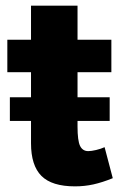

<svg xmlns="http://www.w3.org/2000/svg" viewBox="-20 -641 435 681"><path d="M380 -9Q343 6 311.5 13Q280 20 246 20Q164 20 127 -17Q90 -54 90 -133V-621H255V-192Q255 -142 264 -123.5Q273 -105 293 -105Q304 -105 321 -109Q338 -113 351 -119ZM6 -500H375V-385H6ZM15 -296H369V-212H15Z"/></svg>

Font: Moderustic
Style: Bold
Weight: 700
Designer: Tural Alisoy
Foundry: TAFT Foundry
Version: Version 2.120